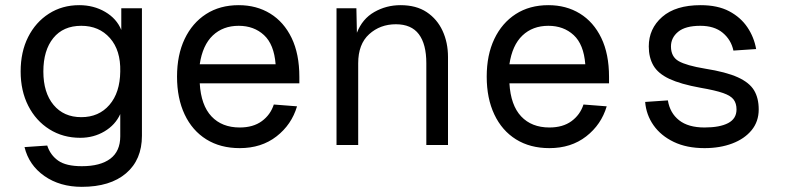

<svg xmlns="http://www.w3.org/2000/svg" viewBox="-20 -562 3040 744"><path d="M297 162Q212 162 152 120Q92 78 75 8L163 2Q175 39 205.5 60.5Q236 82 297 82Q369 82 407.5 53Q446 24 446 -34V-120Q427 -78 385 -53Q343 -28 291 -28Q224 -28 171.5 -61Q119 -94 89.5 -152Q60 -210 60 -285Q60 -361 89 -418.5Q118 -476 169.5 -509Q221 -542 287 -542Q343 -542 387.5 -516Q432 -490 450 -446V-530H530V-36Q530 57 468.5 109.5Q407 162 297 162ZM295 -108Q363 -108 404 -155.5Q445 -203 446 -285Q448 -367 406 -414.5Q364 -462 295 -462Q225 -462 186.5 -414.5Q148 -367 148 -285Q148 -203 187.5 -155.5Q227 -108 295 -108Z M909 12Q834 12 779.5 -22Q725 -56 695.5 -118.5Q666 -181 666 -265Q666 -349 695.5 -411Q725 -473 778.5 -507.5Q832 -542 905 -542Q974 -542 1027 -509.5Q1080 -477 1110 -415Q1140 -353 1140 -264V-239H754Q759 -154 799.5 -111Q840 -68 909 -68Q961 -68 994.5 -92.5Q1028 -117 1041 -157L1131 -150Q1110 -79 1051.5 -33.5Q993 12 909 12ZM754 -313H1048Q1042 -390 1003 -426Q964 -462 905 -462Q844 -462 804.5 -424.5Q765 -387 754 -313Z M1284 0V-530H1361L1363 -435Q1384 -489 1430.5 -515.5Q1477 -542 1532 -542Q1593 -542 1633.5 -515Q1674 -488 1695 -442.5Q1716 -397 1716 -341V0H1632V-317Q1632 -391 1603 -429.5Q1574 -468 1514 -468Q1453 -468 1410.5 -429.5Q1368 -391 1368 -317V0Z M2109 12Q2034 12 1979.5 -22Q1925 -56 1895.5 -118.5Q1866 -181 1866 -265Q1866 -349 1895.5 -411Q1925 -473 1978.5 -507.5Q2032 -542 2105 -542Q2174 -542 2227 -509.5Q2280 -477 2310 -415Q2340 -353 2340 -264V-239H1954Q1959 -154 1999.5 -111Q2040 -68 2109 -68Q2161 -68 2194.5 -92.5Q2228 -117 2241 -157L2331 -150Q2310 -79 2251.5 -33.5Q2193 12 2109 12ZM1954 -313H2248Q2242 -390 2203 -426Q2164 -462 2105 -462Q2044 -462 2004.5 -424.5Q1965 -387 1954 -313Z M2710 12Q2641 12 2591 -12Q2541 -36 2512.5 -76.5Q2484 -117 2480 -167L2568 -173Q2576 -124 2611.5 -96Q2647 -68 2710 -68Q2769 -68 2801.5 -85Q2834 -102 2834 -138Q2834 -161 2823 -176Q2812 -191 2782 -201.5Q2752 -212 2694 -222Q2617 -236 2573.5 -256.5Q2530 -277 2512 -308Q2494 -339 2494 -382Q2494 -451 2546 -496.5Q2598 -542 2695 -542Q2761 -542 2805.5 -518.5Q2850 -495 2876 -456.5Q2902 -418 2910 -372L2822 -366Q2813 -408 2780.5 -435Q2748 -462 2694 -462Q2636 -462 2608 -439Q2580 -416 2580 -382Q2580 -342 2610 -325Q2640 -308 2712 -296Q2794 -283 2839 -262.5Q2884 -242 2902 -212Q2920 -182 2920 -138Q2920 -91 2892.5 -57.5Q2865 -24 2817.5 -6Q2770 12 2710 12Z"/></svg>

Font: Geist Mono
Style: Regular
Weight: 400
Monospace: yes
Designer: Basement.studio, Andrés Briganti, Mateo Zaragoza
Foundry: Basement.studio, Vercel, Andrés Briganti, Guido Ferreyra, Mateo Zaragoza
Version: Version 1.500; ttfautohint (v1.8.4.7-5d5b)